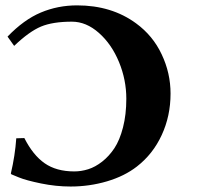

<svg xmlns="http://www.w3.org/2000/svg" viewBox="-20 -678 731 708"><path d="M240.2 9.8C286.8 9.8 331.5 3.4 374.5 -9.3C417.5 -22 454.3 -40.2 484.9 -64C524.3 -94.6 554.8 -133.3 576.4 -180.2C598.1 -227.1 608.9 -278 608.9 -333C608.9 -383.5 598 -431.6 576.2 -477.5C554.7 -523.4 523.3 -561.5 481.9 -591.8C421.7 -636.1 349.1 -658.2 264.2 -658.2C217 -658.2 172.4 -649.4 130.6 -631.8C88.8 -614.3 47.9 -584.6 7.8 -543L32.2 -508.8C69.3 -544.3 102.4 -568 131.3 -580.1C160.3 -592.1 198.2 -598.1 245.1 -598.1C280.3 -598.1 313.5 -584.3 344.7 -556.6C376 -529 400.6 -493.2 418.7 -449.5C436.8 -405.7 445.8 -360.5 445.8 -314C445.8 -274.9 441.7 -239.7 433.6 -208.3C425.5 -176.8 414.9 -151.3 401.9 -131.6C388.8 -111.9 373.8 -95.4 356.7 -82C339.6 -68.7 322.5 -59.3 305.4 -54C288.3 -48.6 271.2 -45.9 253.9 -45.9C210 -45.9 173.6 -55.9 144.8 -75.9C116 -95.9 91 -127 69.8 -168.9L40 -168C37.1 -125.7 30.4 -82.4 20 -38.1L22 -35.2L49.3 -23.9C67.5 -16.4 94.9 -9 131.3 -1.5C167.8 6 204.1 9.8 240.2 9.8Z"/></svg>

Font: Linux Biolinum G
Style: Bold
Weight: 700
Designer: Philipp H. Poll
Foundry: Philipp H. Poll
Version: Version 1.1.0